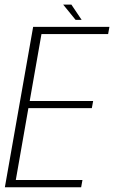

<svg xmlns="http://www.w3.org/2000/svg" viewBox="-36 -788 480 808"><path d="M-15.5 0H305.5L311 -30.5H30.5L83.5 -333H350.5L356 -363H89L138.5 -644.5H419L424.5 -675H103.5ZM282 -704.5H307.5L264.5 -768.5H230Z"/></svg>

Font: Anybody SemiCondensed ExtraLight
Style: Italic
Weight: 250
Width: 4
Italic angle: -10°
Version: Version 1.113;gftools[0.9.25]